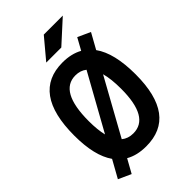

<svg xmlns="http://www.w3.org/2000/svg" viewBox="-284 -995 1154 1154"><g transform="rotate(-45 293.0 -418.0)"><path d="M112.8 65.4 161.1 -21.5C197.3 -0.5 241.2 9.8 293 9.8C466.3 9.8 553.7 -106.4 553.7 -341.8C553.7 -461.9 532.2 -552.2 488.8 -612.3L543.9 -711.4L463.4 -748L421.9 -672.9C386.2 -692.9 343.3 -703.1 293 -703.1C119.6 -703.1 32.2 -583 32.2 -341.8C32.2 -227.5 52.7 -141.1 94.2 -82.5L32.2 28.8ZM293 -100.1C263.2 -100.1 238.8 -108.4 218.8 -125L415.5 -480.5C425.8 -443.4 430.7 -397 430.7 -341.8C430.7 -180.2 384.8 -100.1 293 -100.1ZM168 -216.3C159.7 -250.5 155.3 -292.5 155.3 -341.8C155.3 -509.8 201.2 -593.3 293 -593.3C321.3 -593.3 344.7 -585.4 364.3 -569.8ZM223.6 -771.5H351.6L493.7 -900.9H332Z"/></g></svg>

Font: Cascadia Code NF SemiBold
Style: Regular
Weight: 600
Monospace: yes
Designer: Aaron Bell
Foundry: Saja Typeworks
Version: Version 2404.023